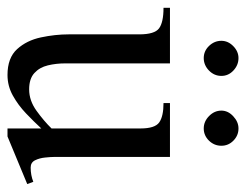

<svg xmlns="http://www.w3.org/2000/svg" viewBox="-90 -531 634 494"><g transform="rotate(90 227.0 -284.0)"><path d="M453.6 -37.1 331.1 13.7H310.5V-73.2Q293 -54.2 271.7 -33.9Q250.5 -13.7 225.8 0Q201.2 13.7 172.9 13.7Q128.9 13.7 106.4 -11Q84 -35.6 76.2 -72.3Q68.4 -108.9 68.4 -144V-325.2Q68.4 -364.7 53 -376.2Q37.6 -387.7 0 -387.7V-404.3H143.1V-134.3Q143.1 -111.3 148.2 -90.1Q153.3 -68.8 168 -55.4Q182.6 -42 210 -42Q238.8 -42 265.1 -61Q291.5 -80.1 310.5 -99.6V-328.6Q310.5 -365.7 294.9 -376.7Q279.3 -387.7 245.1 -387.7V-404.3H383.8V-106.4Q383.8 -97.7 385.3 -83.3Q386.7 -68.8 392.3 -57.4Q397.9 -45.9 411.1 -45.9Q430.7 -45.9 447.8 -52.7ZM355 -536.6Q355 -518.1 341.8 -504.6Q328.6 -491.2 310.5 -491.2Q292.5 -491.2 278.6 -504.9Q264.6 -518.6 264.6 -536.6Q264.6 -553.7 279.1 -567.1Q293.5 -580.6 310.5 -580.6Q328.6 -580.6 341.8 -567.6Q355 -554.7 355 -536.6ZM175.3 -536.6Q175.3 -518.1 161.4 -504.6Q147.5 -491.2 129.4 -491.2Q111.3 -491.2 98.1 -504.9Q85 -518.6 85 -536.6Q85 -553.7 98.6 -567.1Q112.3 -580.6 129.4 -580.6Q147.5 -580.6 161.4 -567.6Q175.3 -554.7 175.3 -536.6Z"/></g></svg>

Font: Scheherazade New Rohingya
Style: Regular
Weight: 400
Designer: SIL International
Foundry: SIL International
Version: Version 3.000 ; LngRng